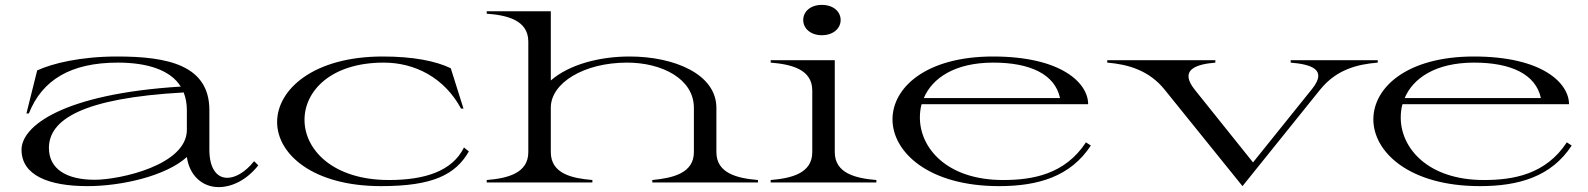

<svg xmlns="http://www.w3.org/2000/svg" viewBox="-20 -746 6491 785"><path d="M338 15C476 15 658 -26 744 -104C754 -31 805 19 874 19C928 19 989 -10 1036 -70L1019 -87C981 -40 941 -19 909 -19C866 -19 836 -58 836 -134V-296C836 -481 663 -515 459 -515C310 -515 194 -487 132 -458L88 -282H98C152 -419 269 -490 462 -490C582 -490 677 -460 719 -392C236 -362 68 -230 68 -134C68 -30 177 15 338 15ZM367 -11C255 -11 180 -53 180 -141C180 -256 315 -345 731 -368C739 -347 744 -323 744 -296V-215C744 -71 470 -11 367 -11Z M1538 15C1748 15 1842 -31 1897 -127L1877 -143C1829 -46 1717 -10 1570 -10C1341 -10 1225 -134 1225 -256C1225 -374 1333 -490 1549 -490C1677 -490 1797 -428 1865 -302H1875L1823 -467C1763 -496 1671 -515 1545 -515C1260 -515 1113 -379 1113 -247C1113 -116 1259 15 1538 15Z M1970 -10V0H2402V-10C2318 -17 2232 -36 2232 -124V-306C2232 -406 2366 -490 2544 -490C2686 -490 2817 -424 2817 -305V-124C2817 -38 2731 -18 2647 -10V0H3079V-10C2995 -17 2909 -37 2909 -124V-305C2909 -444 2735 -515 2554 -515C2432 -515 2308 -483 2232 -417V-700H1970V-690C2054 -684 2140 -663 2140 -576V-124C2140 -38 2056 -17 1970 -10Z M3131 -10V0H3563V-10C3479 -17 3393 -37 3393 -124V-500H3131V-490C3215 -483 3301 -463 3301 -376V-124C3301 -37 3215 -17 3131 -10ZM3340 -602C3387 -602 3417 -630 3417 -664C3417 -699 3387 -726 3340 -726C3294 -726 3264 -699 3264 -664C3264 -630 3294 -602 3340 -602Z M4065 15C4224 15 4357 -24 4440 -151L4420 -164C4334 -33 4202 -10 4081 -10C3850 -10 3741 -142 3741 -265C3741 -284 3743 -302 3748 -320H4429C4429 -405 4322 -515 4040 -515C3766 -515 3629 -388 3629 -258C3629 -125 3775 15 4065 15ZM3757 -345C3791 -426 3883 -490 4041 -490C4191 -490 4293 -443 4314 -345Z M5613 -490V-500H5257V-490C5339 -483 5409 -463 5345 -383L5103 -82L4865 -379C4801 -459 4866 -483 4949 -490V-500H4507V-490C4591 -483 4678 -459 4742 -379L5060 15L5377 -379C5444 -462 5529 -483 5613 -490Z M6031 15C6190 15 6323 -24 6406 -151L6386 -164C6300 -33 6168 -10 6047 -10C5816 -10 5707 -142 5707 -265C5707 -284 5709 -302 5714 -320H6395C6395 -405 6288 -515 6006 -515C5732 -515 5595 -388 5595 -258C5595 -125 5741 15 6031 15ZM5723 -345C5757 -426 5849 -490 6007 -490C6157 -490 6259 -443 6280 -345Z"/></svg>

Font: Sprat Extended
Style: Regular
Weight: 400
Width: 9
Designer: Ethan Nakache
Foundry: Collletttivo
Version: Version 2.000;Glyphs 3.2 (3217)